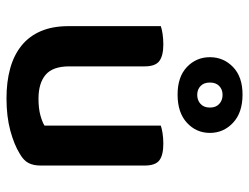

<svg xmlns="http://www.w3.org/2000/svg" viewBox="-110 -660 785 606"><g transform="rotate(90 283.0 -357.5)"><path d="M503 -93Q503 -70 495 -54.5Q487 -39 466 -27Q437 -9 392.5 3Q348 15 291 15Q239 15 197 3.5Q155 -8 125 -32Q95 -56 79 -93Q63 -130 63 -181V-472Q71 -475 86.5 -477.5Q102 -480 121 -480Q156 -480 173 -467.5Q190 -455 190 -421V-183Q190 -131 216.5 -108.5Q243 -86 292 -86Q323 -86 344.5 -92Q366 -98 377 -105V-472Q385 -475 400.5 -477.5Q416 -480 434 -480Q470 -480 486.5 -467.5Q503 -455 503 -421ZM161 -627Q161 -670 192 -700Q223 -730 279 -730Q336 -730 368 -700Q400 -670 400 -627Q400 -584 368 -554.5Q336 -525 279 -525Q223 -525 192 -554.5Q161 -584 161 -627ZM241 -627Q241 -608 252 -597.5Q263 -587 280 -587Q297 -587 308.5 -597.5Q320 -608 320 -627Q320 -646 308.5 -656.5Q297 -667 280 -667Q263 -667 252 -656.5Q241 -646 241 -627Z"/></g></svg>

Font: Baloo Chettan 2 SemiBold
Style: Regular
Weight: 600
Designer: Maithili Shingre, Unnati Kotecha and Ek Type
Foundry: Ek Type
Version: Version 1.640;hotconv 1.0.111;makeotfexe 2.5.65597; ttfautoh